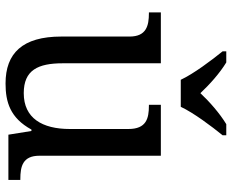

<svg xmlns="http://www.w3.org/2000/svg" viewBox="-90 -716 816 675"><g transform="rotate(90 317.5 -378.0)"><path d="M260 -606H355C376 -651 424 -715 455 -753V-766H416C378 -743 337 -707 307 -675C277 -707 237 -743 199 -766H160V-753C191 -715 239 -651 260 -606ZM273 10C338 10 394 -6 435 -81H440L453 0H612V-42H609C565 -42 527 -50 527 -109V-536H348V-494H351C396 -494 433 -485 433 -422V-216C433 -119 395 -54 307 -54C226 -54 202 -104 202 -191V-536H23V-494H26C70 -494 108 -485 108 -426V-186C108 -49 167 10 273 10Z"/></g></svg>

Font: Noto Serif
Style: Regular
Weight: 400
Designer: Monotype Design Team
Foundry: Monotype Imaging Inc.
Version: Version 2.015